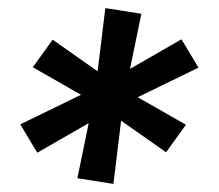

<svg xmlns="http://www.w3.org/2000/svg" viewBox="-20 -577 540 474"><path d="M260 -123 171 -137 199 -273 72 -200 30 -270 180 -343 61 -411 110 -479 221 -401 240 -557 329 -543 301 -407 428 -480 470 -410 320 -337 439 -269 390 -201 279 -279Z"/></svg>

Font: Iosevka SS04 Medium
Style: Italic
Weight: 500
Italic angle: -9°
Monospace: yes
Designer: Belleve Invis
Foundry: Belleve Invis
Version: Version 19.0.0; ttfautohint (v1.8.4)